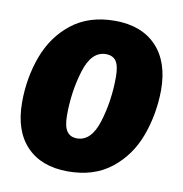

<svg xmlns="http://www.w3.org/2000/svg" viewBox="-69 -616 665 698"><g transform="rotate(10 264.0 -266.5)"><path d="M19 -201Q19 -291 48.5 -371Q78 -451 141.5 -501Q205 -551 301 -551Q399 -551 454 -493.5Q509 -436 509 -331Q508 -241 478.5 -161.5Q449 -82 385.5 -32Q322 18 226 18Q128 18 73.5 -39Q19 -96 19 -201ZM339 -350Q339 -391 327 -408.5Q315 -426 289 -426Q236 -426 212 -348Q188 -270 188 -183Q188 -142 200.5 -124Q213 -106 238 -106Q291 -106 315 -184.5Q339 -263 339 -350Z"/></g></svg>

Font: Fira Sans Condensed ExtraBold
Style: Italic
Weight: 800
Width: 3
Italic angle: -8°
Designer: bBox Type GmbH & Carrois Corporate GbR & Edenspiekermann AG
Foundry: bBox Type GmbH & Carrois Corporate GbR & Edenspiekermann AG
Version: Version 4.301